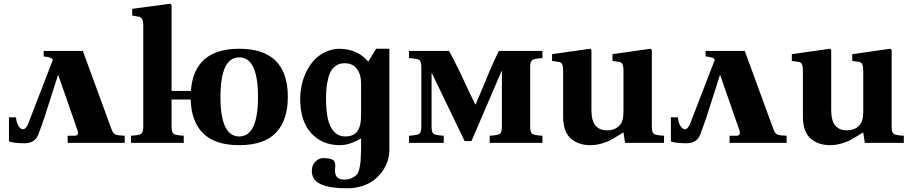

<svg xmlns="http://www.w3.org/2000/svg" viewBox="-20 -762 4849 1024"><path d="M129.9 -101.1 261.2 -440.9Q263.2 -448.2 249 -453.9Q234.9 -459.5 212.9 -460.9V-490.2H316.9H421.9L574.2 -74.2Q577.6 -65.9 580.1 -60.5Q582.5 -55.2 586.9 -51.3Q591.3 -47.4 593.3 -45.7Q595.2 -43.9 602.5 -42.5Q609.9 -41 612.8 -40.5Q615.7 -40 627.4 -39.3Q639.2 -38.6 645 -38.1V0H340.8V-38.1H377Q403.8 -38.1 393.1 -67.9L291 -360.8H289.1Q276.9 -324.2 256.3 -258.3Q235.8 -192.4 219 -141.8Q202.1 -91.3 184.1 -43.9Q166 2 110.8 2Q55.2 2 27.8 -7.8V-136.2H64.9Q69.3 -95.2 88.4 -78.6Q106.9 -63 123 -87.9Q126.5 -93.3 129.9 -101.1Z M1255.9 -456.1Q1155.8 -456.1 1155.8 -245.1Q1155.8 -34.2 1255.9 -34.2Q1356 -34.2 1356 -245.1Q1356 -456.1 1255.9 -456.1ZM744.1 -86.9V-621.1Q744.1 -649.4 738.5 -659.9Q732.9 -670.4 719.7 -672.9L685.1 -679.2V-714.8L887.7 -742.2L895 -735.8V-619.1V-276.9H998V-275.9Q1013.7 -502 1255.9 -502Q1515.1 -502 1515.1 -245.1Q1515.1 -121.1 1451.9 -54.4Q1388.7 12.2 1255.9 12.2Q1127 12.2 1063.5 -50.8Q1000 -113.8 997.1 -231H895V-86.9Q895 -55.7 905.8 -48.1Q916.5 -40.5 960 -38.1V0H678.7V-38.1Q722.2 -40.5 733.2 -48.3Q744.1 -56.2 744.1 -86.9Z M1905.8 -151.9V-310.1Q1905.8 -345.2 1898.9 -365.2Q1877.9 -424.8 1818.8 -424.8Q1803.2 -424.8 1790.3 -420.9Q1777.3 -417 1763.4 -405Q1749.5 -393.1 1740.2 -373.3Q1731 -353.5 1724.9 -318.6Q1718.8 -283.7 1718.8 -236.8Q1718.8 -172.4 1728.5 -128.7Q1738.3 -85 1761.7 -59.6Q1785.2 -34.2 1822.8 -34.2Q1888.7 -34.2 1901.9 -101.1Q1905.8 -121.1 1905.8 -151.9ZM1943.8 -433.1 1985.8 -502H2056.6V-380.9V37.1Q2056.6 64.9 2048.3 93Q2040 121.1 2021.7 148.2Q2003.4 175.3 1977.5 196Q1951.7 216.8 1913.8 229.5Q1876 242.2 1831.1 242.2Q1738.8 242.2 1690.9 220.5Q1643.1 198.7 1643.1 149.9Q1643.1 117.7 1662.4 99.4Q1681.6 81.1 1704.6 81.1Q1728 81.1 1742.2 85.2Q1756.3 89.4 1761.2 95.9Q1766.1 102.5 1767.6 112.3Q1769 122.1 1767.6 131.6Q1766.1 141.1 1766.8 153.3Q1767.6 165.5 1772 174.8Q1782.2 195.8 1815.9 195.8Q1840.8 195.8 1857.7 187.3Q1874.5 178.7 1883.3 169.2Q1892.1 159.7 1897.2 134.8Q1902.3 109.9 1903.3 96.4Q1904.3 83 1905.3 46.9Q1905.8 39.1 1905.8 35.2V-23.9Q1844.2 12.2 1793 12.2Q1697.8 12.2 1639.4 -52.2Q1581.1 -116.7 1581.1 -233.9Q1581.1 -271 1588.9 -307.6Q1596.7 -344.2 1613.3 -378.4Q1629.9 -412.6 1653.3 -439Q1676.8 -465.3 1710.7 -482.4Q1744.6 -499.5 1784.7 -502Q1887.2 -502 1943.8 -433.1Z M2161.6 0V-38.1Q2205.1 -40.5 2216.1 -48.3Q2227.1 -56.2 2227.1 -86.9V-402.8Q2227.1 -434.1 2216.1 -441.9Q2205.1 -449.7 2161.6 -452.1V-490.2H2375Q2394.5 -454.6 2423.1 -397.2Q2451.7 -339.8 2460.9 -316.9L2514.6 -205.1H2516.6L2569.8 -330.1Q2599.6 -407.7 2640.6 -490.2H2873V-452.1Q2829.6 -449.7 2818.6 -441.9Q2807.6 -434.1 2807.6 -402.8V-86.9Q2807.6 -56.2 2818.6 -48.3Q2829.6 -40.5 2873 -38.1V0H2591.8V-38.1Q2635.3 -40.5 2646 -48.1Q2656.7 -55.7 2656.7 -86.9V-382.8H2654.8L2494.6 -9.8H2458L2283.7 -371.1H2281.7V-86.9Q2281.7 -55.7 2292.5 -48.1Q2303.2 -40.5 2346.7 -38.1V0Z M2924.3 -437V-473.1L3127.4 -502L3134.3 -496.1V-381.8V-175.8Q3134.3 -118.7 3155.5 -92.8Q3176.8 -66.9 3218.3 -66.9Q3249 -66.9 3269.5 -80.6Q3290 -94.2 3297.4 -113.8Q3305.2 -133.8 3305.2 -169.9V-380.9Q3305.2 -409.7 3299.6 -420.2Q3293.9 -430.7 3281.2 -432.1L3246.6 -437V-473.1L3449.2 -502L3456.5 -496.1V-381.8V-86.9Q3456.5 -55.7 3467.3 -48.1Q3478 -40.5 3521.5 -38.1V0H3313.5L3305.2 -56.2Q3298.3 -52.2 3273.7 -36.9Q3249 -21.5 3232.7 -12.9Q3216.3 -4.4 3187.3 3.9Q3158.2 12.2 3128.4 12.2Q3099.6 12.2 3075.2 4.9Q3050.8 -2.4 3029.3 -18.8Q3007.8 -35.2 2995.6 -65.7Q2983.4 -96.2 2983.4 -138.2V-380.9Q2983.4 -409.7 2977.8 -420.2Q2972.2 -430.7 2959.5 -432.1Z M3660.2 -101.1 3791.5 -440.9Q3793.5 -448.2 3779.3 -453.9Q3765.1 -459.5 3743.2 -460.9V-490.2H3847.2H3952.1L4104.5 -74.2Q4107.9 -65.9 4110.4 -60.5Q4112.8 -55.2 4117.2 -51.3Q4121.6 -47.4 4123.5 -45.7Q4125.5 -43.9 4132.8 -42.5Q4140.1 -41 4143.1 -40.5Q4146 -40 4157.7 -39.3Q4169.4 -38.6 4175.3 -38.1V0H3871.1V-38.1H3907.2Q3934.1 -38.1 3923.3 -67.9L3821.3 -360.8H3819.3Q3807.1 -324.2 3786.6 -258.3Q3766.1 -192.4 3749.3 -141.8Q3732.4 -91.3 3714.4 -43.9Q3696.3 2 3641.1 2Q3585.4 2 3558.1 -7.8V-136.2H3595.2Q3599.6 -95.2 3618.7 -78.6Q3637.2 -63 3653.3 -87.9Q3656.7 -93.3 3660.2 -101.1Z M4203.1 -437V-473.1L4406.2 -502L4413.1 -496.1V-381.8V-175.8Q4413.1 -118.7 4434.3 -92.8Q4455.6 -66.9 4497.1 -66.9Q4527.8 -66.9 4548.3 -80.6Q4568.8 -94.2 4576.2 -113.8Q4584 -133.8 4584 -169.9V-380.9Q4584 -409.7 4578.4 -420.2Q4572.8 -430.7 4560.1 -432.1L4525.4 -437V-473.1L4728 -502L4735.4 -496.1V-381.8V-86.9Q4735.4 -55.7 4746.1 -48.1Q4756.8 -40.5 4800.3 -38.1V0H4592.3L4584 -56.2Q4577.1 -52.2 4552.5 -36.9Q4527.8 -21.5 4511.5 -12.9Q4495.1 -4.4 4466.1 3.9Q4437 12.2 4407.2 12.2Q4378.4 12.2 4354 4.9Q4329.6 -2.4 4308.1 -18.8Q4286.6 -35.2 4274.4 -65.7Q4262.2 -96.2 4262.2 -138.2V-380.9Q4262.2 -409.7 4256.6 -420.2Q4251 -430.7 4238.3 -432.1Z"/></svg>

Font: Linguistics Pro
Style: Bold
Weight: 700
Designer: Stefan Peev, Context Ltd
Foundry: Stefan Peev, Context Ltd
Version: Version 001.000